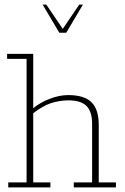

<svg xmlns="http://www.w3.org/2000/svg" viewBox="-20 -818 544 838"><path d="M16 0V-22H96V-561H11V-583H125V-346Q158 -372 195 -386Q238 -403 278 -403Q348 -403 379.5 -371.5Q411 -340 411 -273V-22H486V0H302V-22H382V-278Q382 -331 357.5 -355.5Q333 -380 278 -380Q240 -380 200 -367Q166 -355 125 -324V-22H200V0ZM239 -675 166 -798H182L254 -692L326 -798H342L269 -675Z"/></svg>

Font: Rokkitt SemiBold Thin
Style: Regular
Weight: 250
Version: Version 3.103